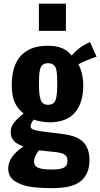

<svg xmlns="http://www.w3.org/2000/svg" viewBox="-20 -832 537 1027"><path d="M188 -667V-812.5H332.5V-667ZM236.8 -271.5Q267.6 -271.5 276.9 -295.4Q286.1 -319.3 286.1 -381.8Q286.1 -408.2 285.4 -423.8Q284.7 -439.5 282 -454.6Q279.3 -469.7 273.9 -477.3Q268.6 -484.9 259.5 -489.5Q250.5 -494.1 237.3 -494.1Q223.6 -494.1 214.6 -489.3Q205.6 -484.4 200.4 -476.6Q195.3 -468.8 192.6 -453.4Q189.9 -438 189.2 -422.6Q188.5 -407.2 188.5 -381.8Q188.5 -353 190.2 -334.7Q191.9 -316.4 196.8 -301Q201.7 -285.6 211.4 -278.6Q221.2 -271.5 236.8 -271.5ZM260.7 74.7Q301.3 74.7 320.1 65.4Q338.9 56.2 340.3 34.7Q340.8 30.8 340.8 27.3Q340.8 6.8 328.6 -2.9Q314.5 -14.6 277.3 -18.6L188 -27.8Q162.1 6.3 162.1 32.2Q162.1 54.7 182.6 64.7Q203.1 74.7 260.7 74.7ZM261.2 174.3Q232.4 174.3 209.7 173.3Q187 172.4 157.2 169.2Q127.4 166 106 158.7Q84.5 151.4 64.7 140.4Q44.9 129.4 34.4 111.3Q23.9 93.3 23.9 69.8Q23.9 5.4 105.5 -48.3Q71.8 -60.5 56.2 -76.7Q40.5 -92.8 38.1 -113.8Q37.1 -120.6 37.1 -126.5Q37.1 -150.4 50.8 -169.9Q67.9 -194.3 106.4 -225.1Q75.2 -248.5 59.1 -283.7Q43 -318.8 43 -376Q43 -482.9 92.8 -535.2Q142.6 -587.4 234.4 -587.4Q326.2 -587.4 362.8 -534.7Q398.4 -575.7 440.9 -597.2L461.4 -607.4L496.6 -528.8Q480.5 -524.4 447.5 -510.7Q414.6 -497.1 398.9 -487.8Q409.7 -470.7 417.5 -440.4Q425.3 -410.2 425.3 -376Q425.3 -282.2 380.9 -230Q336.4 -177.7 243.2 -177.7Q223.6 -177.7 198 -182.4Q172.4 -187 160.2 -192.4Q143.6 -170.9 143.6 -156.2Q143.6 -154.8 143.6 -153.3Q145.5 -136.7 196.3 -130.4Q205.6 -128.4 251 -123.3Q296.4 -118.2 312 -115.7Q390.6 -106.4 424.6 -72.8Q458.5 -39.1 458.5 23.9Q458.5 98.1 413.1 136.2Q367.7 174.3 261.2 174.3Z"/></svg>

Font: Oswald
Style: DemiBold
Weight: 600
Designer: Vernon Adams
Foundry: Vernon Adams
Version: 3.0; ttfautohint (v0.95) -l 8 -r 50 -G 200 -x 0 -w "G" -W -c